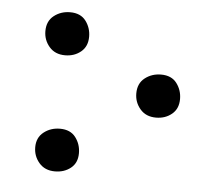

<svg xmlns="http://www.w3.org/2000/svg" viewBox="-39 -459 592 514"><g transform="rotate(5 256.5 -202.0)"><path d="M126 -300Q99 -300 83.5 -318Q68 -336 68 -360Q68 -387 86.5 -401.5Q105 -416 130 -416Q158 -416 172 -397.5Q186 -379 186 -355Q186 -329 168.5 -314.5Q151 -300 126 -300ZM383 -155Q356 -155 340.5 -173Q325 -191 325 -215Q325 -242 343.5 -256.5Q362 -271 387 -271Q415 -271 429 -252.5Q443 -234 443 -210Q443 -184 425.5 -169.5Q408 -155 383 -155ZM126 12Q99 12 83.5 -6Q68 -24 68 -48Q68 -74 86.5 -88.5Q105 -103 130 -103Q158 -103 172 -84.5Q186 -66 186 -42Q186 -16 168.5 -2Q151 12 126 12Z"/></g></svg>

Font: Junicode VF
Style: Regular
Weight: 400
Designer: Peter S. Baker
Version: Version 2.213